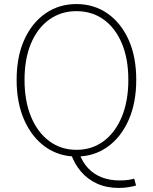

<svg xmlns="http://www.w3.org/2000/svg" viewBox="-20 -759 754 947"><path d="M357 13Q271 13 204.5 -34Q138 -81 100 -166Q62 -251 62 -365Q62 -480 100 -563.5Q138 -647 204.5 -693Q271 -739 357 -739Q443 -739 509.5 -693Q576 -647 614 -563.5Q652 -480 652 -365Q652 -251 614 -166Q576 -81 509.5 -34Q443 13 357 13ZM357 -20Q434 -20 491.5 -63Q549 -106 581 -183.5Q613 -261 613 -365Q613 -469 581 -545Q549 -621 491.5 -662.5Q434 -704 357 -704Q281 -704 223 -662.5Q165 -621 133 -545Q101 -469 101 -365Q101 -261 133 -183.5Q165 -106 223 -63Q281 -20 357 -20ZM566 168Q505 168 457.5 146Q410 124 378 85.5Q346 47 330 0H372Q387 41 414.5 70.5Q442 100 481.5 115.5Q521 131 570 131Q595 131 612 128.5Q629 126 642 122L651 156Q638 160 615 164Q592 168 566 168Z"/></svg>

Font: Noto Sans TC
Style: Regular
Weight: 100
Designer: Ryoko NISHIZUKA 西塚涼子 (kana, bopomofo & ideographs); Paul D. Hunt (Latin, Greek & Cyrillic); Sandoll Communications 산돌커뮤니
Foundry: Adobe
Version: Version 2.004;hotconv 1.0.118;makeotfexe 2.5.65603